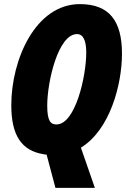

<svg xmlns="http://www.w3.org/2000/svg" viewBox="-20 -745 614 935"><path d="M207 8 250 170H442L374 -26C515 -112 574 -332 574 -484C574 -642 513 -725 369 -725C154 -725 35 -457 35 -232C35 -86 85 -11 192 6C197 7 202 8 207 8ZM255 -139C226 -139 210 -156 210 -231C210 -347 263 -579 355 -579C384 -579 400 -550 400 -489C400 -373 347 -139 255 -139Z"/></svg>

Font: Noto Sans ExtraCondensed Black
Style: Italic
Weight: 900
Width: 2
Italic angle: -12°
Designer: Monotype Design Team
Foundry: Monotype Imaging Inc.
Version: Version 2.013